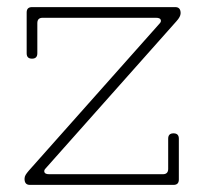

<svg xmlns="http://www.w3.org/2000/svg" viewBox="-20 -520 578 540"><path d="M100 -470Q85 -470 85 -455V-370Q85 -355 70 -355Q55 -355 55 -370V-485Q55 -500 70 -500H473Q488 -500 488 -483Q488 -473 476 -460L108 -46Q103 -41 105 -35.5Q107 -30 119 -30H438Q453 -30 453 -45V-130Q453 -145 468 -145Q483 -145 483 -130V-15Q483 0 468 0H64Q49 0 49 -17Q49 -23 52 -28Q55 -33 61 -40L429 -454Q434 -459 432 -464.5Q430 -470 418 -470Z"/></svg>

Font: Nixie One
Style: Regular
Weight: 400
Designer: Jovanny Lemonad
Foundry: Jovanny Lemonad
Version: Version 1.000 2011 initial release